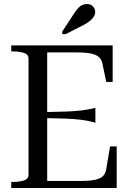

<svg xmlns="http://www.w3.org/2000/svg" viewBox="-20 -936 645 956"><path d="M561 -207V0H36V-30H42Q74 -30 98 -37Q122 -44 122 -66V-644Q122 -666 98 -673Q74 -680 42 -680H36V-710H541V-528H509L490 -619Q486 -640 472.5 -652Q459 -664 432.5 -669.5Q406 -675 363 -675H215V-35H382Q414 -35 437 -38Q460 -41 475 -47.5Q490 -54 498 -65.5Q506 -77 509 -94L528 -207ZM206 -378Q263 -379 306 -380.5Q349 -382 384.5 -386Q420 -390 455 -399V-325Q420 -335 384.5 -339.5Q349 -344 306 -345.5Q263 -347 206 -348ZM351 -872 290 -779V-766H307L395 -811Q413 -820 426 -830.5Q439 -841 446.5 -852.5Q454 -864 454 -877Q454 -892 443 -904Q432 -916 412 -916Q400 -916 389.5 -911Q379 -906 370 -896.5Q361 -887 351 -872Z"/></svg>

Font: Roboto Serif 144pt
Style: Regular
Weight: 400
Version: Version 1.008